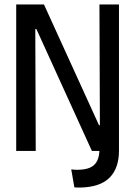

<svg xmlns="http://www.w3.org/2000/svg" viewBox="-20 -680 609 865"><path d="M315 164 301 83Q308 84 314 84.5Q320 85 327 85Q364 85 386 75Q408 65 418 44Q428 23 428 -8V-50H516V-1Q516 38 505.5 68.5Q495 99 473.5 120.5Q452 142 419 153Q386 164 342 165Q336 165 329.5 165Q323 165 315 164ZM53 0V-660H178L426 -116H430L428 -660H516V0H394L144 -549H139L141 0Z"/></svg>

Font: Bricolage Grotesque 72pt SemiCondensed
Style: Regular
Weight: 400
Width: 4
Designer: Mathieu Triay
Foundry: Atelier Triay
Version: Version 1.001;gftools[0.9.33.dev8+g029e19f]